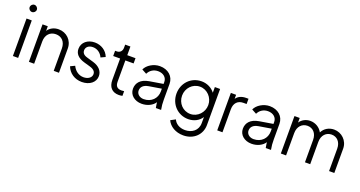

<svg xmlns="http://www.w3.org/2000/svg" viewBox="-48 -1553 4837 2581"><g transform="rotate(20 2370.5 -263.0)"><path d="M77 0H152V-536H77ZM64 -694C64 -666 87 -643 115 -643C143 -643 167 -666 167 -694C167 -722 143 -746 115 -746C87 -746 64 -722 64 -694Z M306 0H381V-319C381 -415 440 -473 522 -473C604 -473 661 -416 661 -319V0H736V-348C736 -462 648 -548 535 -548C469 -548 413 -519 381 -470V-536H306Z M1065 12C1177 12 1256 -52 1256 -141C1256 -213 1204 -269 1118 -294L1029 -320C1001 -328 950 -344 950 -399C950 -446 989 -480 1049 -480C1110 -480 1163 -444 1190 -384L1254 -414C1223 -498 1142 -548 1052 -548C952 -548 872 -487 872 -393C872 -326 913 -274 1012 -246L1089 -224C1121 -215 1179 -196 1179 -141C1179 -90 1129 -56 1065 -56C998 -56 940 -97 909 -163L846 -133C880 -44 962 12 1065 12Z M1593 6C1605 6 1628 4 1644 0V-67C1633 -65 1617 -64 1606 -64C1539 -64 1518 -102 1518 -156V-461H1636V-536H1518V-660H1443V-615C1443 -569 1414 -536 1369 -536H1344V-461H1443V-156C1443 -52 1497 6 1593 6Z M1921 12C2005 12 2076 -26 2110 -79C2112 -59 2115 -35 2122 0H2197C2187 -53 2184 -91 2184 -145V-368C2184 -474 2101 -548 1983 -548C1893 -548 1804 -493 1774 -425L1842 -388C1866 -440 1917 -476 1983 -476C2057 -476 2109 -432 2109 -368V-340L1915 -308C1796 -288 1744 -222 1744 -139C1744 -51 1819 12 1921 12ZM1824 -142C1824 -191 1855 -230 1933 -243L2109 -272V-232C2109 -133 2035 -56 1926 -56C1866 -56 1824 -94 1824 -142Z M2592 220C2740 220 2846 118 2846 -21V-536H2771V-455C2728 -512 2659 -548 2580 -548C2428 -548 2316 -429 2316 -278C2316 -127 2429 -8 2580 -8C2659 -8 2731 -44 2771 -107V-21C2771 87 2687 145 2590 145C2505 145 2449 102 2428 51L2359 88C2395 166 2481 220 2592 220ZM2396 -278C2396 -385 2477 -473 2584 -473C2687 -473 2771 -384 2771 -278C2771 -172 2687 -83 2584 -83C2476 -83 2396 -171 2396 -278Z M3000 0H3075V-330C3075 -418 3126 -468 3203 -468H3250V-543H3216C3151 -543 3103 -519 3075 -478V-536H3000Z M3493 12C3577 12 3648 -26 3682 -79C3684 -59 3687 -35 3694 0H3769C3759 -53 3756 -91 3756 -145V-368C3756 -474 3673 -548 3555 -548C3465 -548 3376 -493 3346 -425L3414 -388C3438 -440 3489 -476 3555 -476C3629 -476 3681 -432 3681 -368V-340L3487 -308C3368 -288 3316 -222 3316 -139C3316 -51 3391 12 3493 12ZM3396 -142C3396 -191 3427 -230 3505 -243L3681 -272V-232C3681 -133 3607 -56 3498 -56C3438 -56 3396 -94 3396 -142Z M3910 0H3985V-319C3985 -415 4044 -473 4121 -473C4198 -473 4255 -416 4255 -319V0H4330V-319C4330 -415 4389 -473 4466 -473C4543 -473 4600 -416 4600 -319V0H4675V-348C4675 -462 4583 -548 4475 -548C4404 -548 4338 -512 4306 -446C4273 -508 4208 -548 4134 -548C4073 -548 4017 -519 3985 -470V-536H3910Z"/></g></svg>

Font: Mluvka
Style: Regular
Weight: 400
Designer: Modified by Jiří Krblich, Original typeface by Gumpita Rahayu
Foundry: Gumpita Rahayu & Jiří Krblich
Version: Version 2.000;Glyphs 3.1.1 (3134)